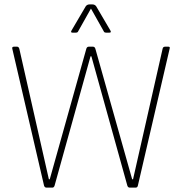

<svg xmlns="http://www.w3.org/2000/svg" viewBox="-20 -856 831 876"><path d="M479 -707H465Q456 -707 454 -712L395 -817L336 -712Q334 -707 325 -707H311Q300 -707 307 -718L371 -827Q377 -836 390 -836H400Q413 -836 419 -827L483 -718Q490 -707 479 -707ZM219 0H192Q184 0 181 -9L36 -634Q34 -643 44 -643H58Q65 -643 68 -634L203 -38H207L374 -634Q377 -643 385 -643H404Q412 -643 415 -634L583 -38H587L722 -634Q724 -643 733 -643H748Q757 -643 754 -634L609 -9Q607 0 599 0H572Q564 0 561 -9L397 -599H393L229 -9Q226 0 219 0Z"/></svg>

Font: Rajdhani Light
Style: Regular
Weight: 300
Designer: Satya Rajpurohit, Jyotish Sonowal
Foundry: Indian Type Foundry
Version: Version 1.201;PS 1.0;hotconv 1.0.78;makeotf.lib2.5.61930; tt